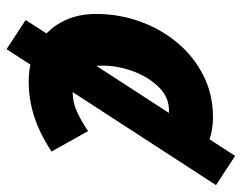

<svg xmlns="http://www.w3.org/2000/svg" viewBox="-94 -548 721 572"><g transform="rotate(90 266.0 -262.5)"><path d="M22 -188Q22 -257 44.5 -319.5Q67 -382 108 -431Q149 -480 205.5 -508.5Q262 -537 330 -537Q376 -537 417.5 -518.5Q459 -500 483 -474L392 -372Q376 -389 354 -397.5Q332 -406 310 -406Q270 -406 240 -375.5Q210 -345 193 -299.5Q176 -254 176 -207Q176 -164 197 -141.5Q218 -119 256 -119Q285 -119 313.5 -132Q342 -145 371 -165L432 -56Q377 -20 326.5 -4Q276 12 223 12Q163 12 117.5 -13.5Q72 -39 47 -84.5Q22 -130 22 -188ZM445 -603 532 -546 127 78 40 21Z"/></g></svg>

Font: Radio Canada
Style: Bold Italic
Weight: 700
Italic angle: -12°
Designer: Charles Daoud, Etienne Aubert Bonn, Alexandre Saumier Demers, Jacques Le Bailly
Foundry: Radio-Canada
Version: Version 2.104; ttfautohint (v1.8.4.7-5d5b);gftools[0.9.28.de